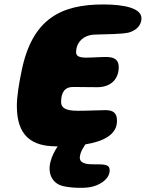

<svg xmlns="http://www.w3.org/2000/svg" viewBox="-20 -648 670 883"><path d="M238.5 25C240.5 25 243 25 245 25C229.5 49 217.5 74 213 93C198 146 218 188.5 257.5 204C287.5 215.5 357 219 392.5 213C434 206.5 476 180.5 483 147C492.5 100 451.5 109.5 400.5 107.5C360.5 106.5 341 95 348.5 65.5C353.5 43 364 30.5 372.5 16C452.5 3 518 -27 518 -92C518 -124.5 505 -141.5 465.5 -141.5C438 -141.5 384.5 -138.5 338.5 -138.5C280 -138.5 261 -152.5 261 -179C261 -222.5 277.5 -248 316 -248C340 -248 394.5 -247 427.5 -247C489.5 -247 526 -284 526 -339C526 -369.5 511 -386 467.5 -386C440 -386 406.5 -383 376.5 -383C340.5 -383 330 -392 330 -407.5C330 -451 361.5 -488 418.5 -489C471.5 -491 537 -490.5 571 -498C601 -506 630.5 -527 630.5 -564C630.5 -610.5 551.5 -627.5 455 -627.5C263.5 -627.5 127.5 -564 79 -320C67 -262.5 57.5 -205 57.5 -160C57.5 -22 127.5 25 238.5 25Z"/></svg>

Font: Gluten
Style: Bold Italic
Weight: 700
Italic angle: -13°
Designer: Tyler Finck
Foundry: Etcetera Type Company
Version: Version 0.920